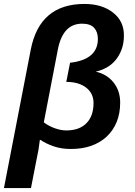

<svg xmlns="http://www.w3.org/2000/svg" viewBox="-41 -745 682 973"><path d="M387 -725Q476 -725 532 -681Q587 -638 587 -566Q587 -525 575 -493.5Q563 -462 543.5 -439Q524 -416 498 -402Q472 -388 444 -382Q501 -369 534.5 -327Q568 -285 568 -225Q568 -118 500 -53Q432 10 318 10Q269 10 229.5 -4Q190 -18 164 -36H161L154 14Q152 24 142.5 72Q133 120 116 208H-21L115 -494Q160 -725 387 -725ZM375 -625Q277 -625 252 -493L181 -125Q206 -106 237 -95Q268 -84 295 -84Q361 -84 397 -120.5Q433 -157 433 -223Q433 -272 395.5 -301Q358 -330 295 -330L314 -427Q455 -443 455 -548Q455 -583 436 -604Q417 -625 375 -625Z"/></svg>

Font: Libra Sans Modern
Style: Bold Italic
Weight: 700
Italic angle: -12°
Foundry: Stefan Peev, Context Ltd
Version: Version 1.000